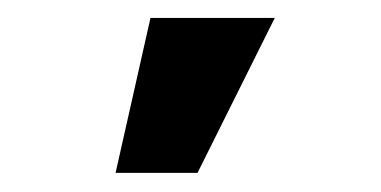

<svg xmlns="http://www.w3.org/2000/svg" viewBox="-20 -799 415 209"><path d="M105.8 -610.8H195L279.1 -779.5H143.8Z"/></svg>

Font: Margiela Sans
Style: Bold
Weight: 700
Designer: Stefan Endress, Andreas Faust
Version: Version 1.100;FEAKit 1.0